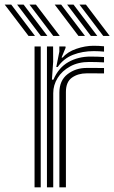

<svg xmlns="http://www.w3.org/2000/svg" viewBox="-98 -798 487 818"><path d="M102 0V-600H128.2L128.5 -535L123.2 -458.5H129.5Q151.5 -509.8 193.2 -533.4Q235 -557 287.8 -557Q301.2 -557 320.2 -556.4Q339.2 -555.8 345.2 -555V-532.2Q337.2 -532.8 317.2 -533.4Q297.2 -534 282.2 -534Q235.2 -534 200.8 -515Q166.2 -496 147.5 -465.8Q128.8 -435.5 128.8 -401.2V0ZM49.2 0V-600H75.5V0ZM155 0V-403.5Q155 -455 189.6 -481.8Q224.2 -508.5 270.5 -508.5Q287.8 -508.5 308.9 -508.5Q330 -508.5 345.2 -508.2V-485.2Q330.2 -485.5 308.2 -485.5Q286.2 -485.5 270.5 -485.5Q234.8 -485.5 208.8 -467.4Q182.8 -449.2 182.8 -406.2V0ZM141.8 -512.5 154.8 -578V-600H181L181.5 -594.5L164.2 -552.8H169.2Q189.2 -577 227.1 -590Q265 -603 300.2 -603Q308.5 -603 322.5 -602.5Q336.5 -602 345.2 -600.8V-578Q338 -579 325 -579.6Q312 -580.2 301.8 -580.2Q253.2 -580.2 213.1 -564.5Q173 -548.8 147.8 -512.5ZM128.8 -645 27.5 -778.5H55L156.5 -645ZM23.5 -645 -78 -778.5H-50.2L51 -645ZM76 -645 -25.2 -778.5H2.5L103.8 -645ZM341.8 -645 240.5 -778.5H268L369.2 -645ZM236.2 -645 135 -778.5H162.5L264 -645ZM289 -645 187.8 -778.5H215.2L316.5 -645Z"/></svg>

Font: Big Shoulders Inline Text Thin ExtraBold
Style: Regular
Weight: 800
Version: Version 2.002